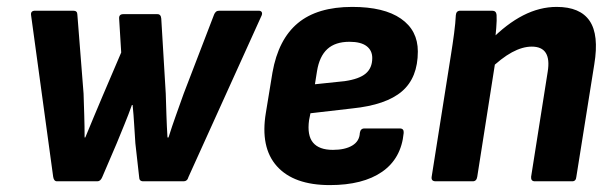

<svg xmlns="http://www.w3.org/2000/svg" viewBox="-20 -525 1770 556"><path d="M145 0Q136 0 134 -13L70 -481Q68 -494 82 -494H192Q204 -494 204 -483L222 -254Q223 -223 224 -190.5Q225 -158 225 -127H227Q240 -158 252.5 -188.5Q265 -219 278 -249L331 -373L325 -471Q324 -484 337 -484H436Q446 -484 447 -471L460 -254Q461 -222 462 -190.5Q463 -159 465 -127H468Q478 -159 489.5 -191Q501 -223 512 -254L600 -483Q602 -488 605.5 -491Q609 -494 615 -494H729Q735 -494 737.5 -490.5Q740 -487 738 -481L526 -13Q524 -6 520.5 -3Q517 0 512 0H395Q383 0 383 -12L372 -110Q370 -137 368.5 -164.5Q367 -192 364 -221H362Q352 -193 340.5 -165Q329 -137 318 -110L276 -12Q271 0 262 0Z M935 11Q831 11 782 -43.5Q733 -98 750 -199L769 -315Q786 -411 842.5 -458Q899 -505 1000 -505Q1092 -505 1141 -471Q1190 -437 1190 -376Q1190 -300 1144 -260.5Q1098 -221 1000 -211L879 -197L875 -177Q869 -133 886.5 -112Q904 -91 944 -91Q979 -91 1000 -103.5Q1021 -116 1022 -140Q1024 -153 1035 -153H1138Q1150 -153 1149 -140Q1142 -66 1086.5 -27.5Q1031 11 935 11ZM892 -281 978 -290Q1020 -296 1039 -312Q1058 -328 1058 -357Q1058 -379 1041.5 -391.5Q1025 -404 992 -404Q951 -404 928 -383Q905 -362 898 -319Z M1529 0Q1517 0 1518 -13L1566 -317Q1578 -390 1520 -390Q1493 -390 1462.5 -373.5Q1432 -357 1396 -322L1399 -407Q1447 -456 1495 -480.5Q1543 -505 1592 -505Q1660 -505 1687.5 -464.5Q1715 -424 1701 -339L1649 -13Q1648 0 1637 0ZM1242 0Q1228 0 1230 -13L1286 -367Q1291 -398 1295 -428.5Q1299 -459 1300 -481Q1301 -494 1313 -494H1405Q1417 -494 1418 -482Q1419 -467 1417 -443.5Q1415 -420 1413 -400L1416 -357L1362 -13Q1360 0 1349 0Z"/></svg>

Font: Sofia Sans Semi Condensed ExtraBold
Style: Italic
Weight: 800
Italic angle: -9°
Version: Version 4.100